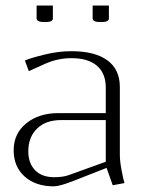

<svg xmlns="http://www.w3.org/2000/svg" viewBox="-20 -658 510 686"><path d="M311 -638.2H369.1V-591.8Q369.1 -579.1 339.8 -579.1Q311 -579.1 311 -591.8ZM110.8 -638.2H168.9V-591.8Q168.9 -579.1 140.1 -579.1Q110.8 -579.1 110.8 -591.8ZM234.9 -475.1Q319.3 -475.1 363.8 -442.4Q408.2 -409.7 408.2 -347.2V-104Q408.2 -82 414.6 -48.6Q420.9 -15.1 424.8 -3.9L382.8 3.9L360.8 -58.1L241.2 -11.2Q192.4 7.8 171.9 7.8Q107.4 7.8 68.1 -27.3Q28.8 -62.5 28.8 -121.1Q28.8 -180.7 73.7 -217.3Q118.7 -253.9 189 -253.9H357.9V-345.2Q357.9 -396 326.4 -423.1Q294.9 -450.2 234.9 -450.2Q185.5 -450.2 139.2 -429.2L83 -403.8L68.8 -441.9Q90.8 -451.2 139.6 -463.1Q188.5 -475.1 234.9 -475.1ZM357.9 -229H198.2Q143.6 -229 112.3 -198.5Q81.1 -168 81.1 -117.2Q81.1 -75.2 105.2 -50Q129.4 -24.9 173.8 -24.9Q205.1 -24.9 225.1 -32.2L357.9 -80.1Z"/></svg>

Font: Resagokr
Style: Light
Weight: 300
Designer: gluk
Foundry: gluk
Version: Version 0.95